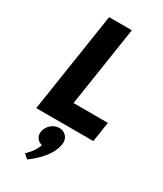

<svg xmlns="http://www.w3.org/2000/svg" viewBox="-281 -924 1165 1375"><g transform="rotate(30 301.5 -237.0)"><path d="M280.4 40C232.4 40 186.3 80 178.6 130C172.5 170 196.7 201 233.4 210C211.4 275 157.5 320 157.5 320L192.8 351C263.7 299 342.4 223 356.6 130C364.3 80 330.4 40 280.4 40ZM379.7 -825H191.7L65.5 0H537.5L562.7 -165H278.7Z"/></g></svg>

Font: Sztylet
Style: BdObl
Weight: 700
Foundry: Cannot Into Space Fonts, PlusOne Fonts
Version: Version 0.12